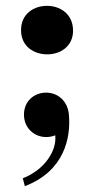

<svg xmlns="http://www.w3.org/2000/svg" viewBox="-20 -453 320 657"><path d="M142 -267C186 -267 230 -294 230 -348C230 -405 186 -433 141 -433C96 -433 52 -406 52 -350C52 -294 96 -267 142 -267ZM58 157 65 184C202 132 222 16 216 -58C213 -107 178 -136 138 -136C96 -136 62 -106 62 -61C62 -14 98 16 138 16C149 16 159 14 169 10C175 64 131 129 58 157Z"/></svg>

Font: Sprat Condensed Black
Style: Regular
Weight: 900
Designer: Ethan Nakache
Foundry: Collletttivo
Version: Version 2.000;Glyphs 3.2 (3217)